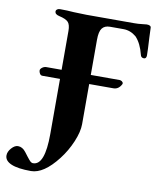

<svg xmlns="http://www.w3.org/2000/svg" viewBox="-175 -726 814 998"><g transform="rotate(10 232.5 -227.5)"><path d="M543 -590Q547 -522 547 -497Q547 -488 543.5 -483.5Q540 -479 534 -479Q518 -479 515 -495Q501 -552 471 -584Q440 -610 403 -610H332Q304 -610 290.5 -592.5Q277 -575 277 -531V-346H429Q436 -346 442 -341.5Q448 -337 448 -331L447 -327Q432 -298 405 -298H277V-86Q277 -46 254.5 7.5Q232 61 197 106Q124 200 57 200Q-12 200 -47 185Q-82 170 -82 142Q-82 122 -65 103Q-48 84 -31 84Q-7 84 11 108L27 129Q40 146 46.5 152Q53 158 61 158Q123 158 123 -7V-298H30Q21 -298 16 -306.5Q11 -315 11 -323Q11 -331 21 -338.5Q31 -346 43 -346H123V-551Q123 -584 110.5 -597.5Q98 -611 62 -619Q39 -624 39 -640Q39 -646 45 -650.5Q51 -655 61 -655Q97 -655 134 -652Q180 -650 200 -650H450Q475 -650 493.5 -652.5Q512 -655 518 -655Q541 -655 541 -641Q543 -609 543 -590Z"/></g></svg>

Font: EB Garamond
Style: Bold
Weight: 700
Designer: Georg Duffner and Octavio Pardo
Foundry: Georg Duffner
Version: Version 1.000; ttfautohint (v1.6)